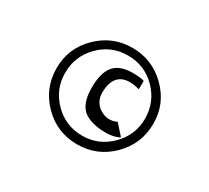

<svg xmlns="http://www.w3.org/2000/svg" viewBox="-86 -1049 709 650"><g transform="rotate(30 269.0 -723.5)"><path d="M269 -535Q190 -535 135 -590.5Q80 -646 80 -725Q80 -802 135.5 -857Q191 -912 269 -912Q347 -912 402.5 -857Q458 -802 458 -725Q458 -646 402.5 -590.5Q347 -535 269 -535ZM269 -569Q333 -569 379 -615Q425 -661 425 -725Q425 -790 379.5 -836Q334 -882 269 -882Q204 -882 158.5 -836Q113 -790 113 -725Q113 -661 158.5 -615Q204 -569 269 -569ZM357 -834V-801Q337 -807 316 -807Q255 -805 255 -726Q258 -689 288.5 -672Q319 -655 350 -670L386 -630Q363 -616 320 -618Q262 -622 239 -647.5Q216 -673 216 -726Q216 -784 238 -811Q260 -838 309 -839Q344 -839 357 -834Z"/></g></svg>

Font: OpenDyslexic
Style: Regular
Weight: 400
Designer: Abbie Gonzalez
Version: Version 0.920;hotconv 1.0.109;makeotfexe 2.5.65596